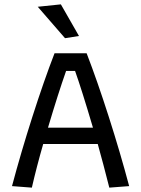

<svg xmlns="http://www.w3.org/2000/svg" viewBox="-20 -860 647 880"><path d="M153 -829 259 -840 342 -695 278 -685ZM35 -7Q76 -161 128.5 -325Q181 -489 230 -616H377Q426 -489 478.5 -325Q531 -161 572 -7L481 0Q453 -111 428 -200H178Q148 -96 126 0ZM406 -275Q354 -451 324 -535H283Q247 -433 200 -275Z"/></svg>

Font: Athiti Medium
Style: Regular
Weight: 500
Designer: CadsonDemak Team
Foundry: CadsonDemak
Version: Version 1.033